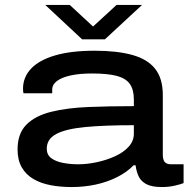

<svg xmlns="http://www.w3.org/2000/svg" viewBox="-20 -744 764 776"><path d="M270 12Q224 12 184.5 4.5Q145 -3 115 -20.5Q85 -38 68 -67.5Q51 -97 51 -140Q51 -204 86.5 -240Q122 -276 186.5 -292Q251 -308 336.5 -311.5Q422 -315 521 -315V-342Q521 -382 504.5 -405Q488 -428 451 -437.5Q414 -447 352 -447Q301 -447 265 -439Q229 -431 210 -416.5Q191 -402 191 -382V-367H75Q74 -371 73.5 -375.5Q73 -380 73 -385Q73 -432 105.5 -466.5Q138 -501 202.5 -520Q267 -539 363 -539Q453 -539 514.5 -522Q576 -505 607 -466Q638 -427 638 -360V-119Q638 -99 645.5 -89.5Q653 -80 672 -80H722V-4Q710 1 685.5 6.5Q661 12 635 12Q593 12 571 0Q549 -12 540 -32Q531 -52 528 -76H520Q493 -48 453 -28Q413 -8 366.5 2Q320 12 270 12ZM296 -80Q332 -80 371.5 -88.5Q411 -97 445 -112.5Q479 -128 500 -151Q521 -174 521 -204V-238Q403 -238 324.5 -230.5Q246 -223 207.5 -202.5Q169 -182 169 -143Q169 -118 187.5 -104.5Q206 -91 235.5 -85.5Q265 -80 296 -80ZM163 -724H262L384 -611H328L451 -724H554L404 -585H312Z"/></svg>

Font: Archivo Expanded Medium
Style: Regular
Weight: 500
Width: 7
Designer: Hector Gatti
Foundry: Omnibus-Type
Version: Version 2.001